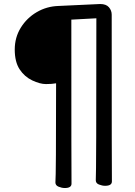

<svg xmlns="http://www.w3.org/2000/svg" viewBox="-20 -800 678 966"><path d="M306.2 146Q291 146 274.9 139.4Q258.8 132.8 258.8 118.2Q262.2 85.9 262.2 -380.9Q241.2 -377 211.2 -377Q181.2 -377 142.1 -395.5Q103 -414.1 78.6 -451.4Q54.2 -488.8 54.2 -550.8Q54.2 -611.8 84.7 -660.9Q115.2 -710 165 -739Q214.8 -768.1 273.9 -770L483.9 -779.8Q514.2 -779.8 528.1 -763.4Q542 -747.1 542 -726.1Q542 88.9 543 112.8Q543 134.8 508.8 134.8Q494.1 134.8 478 128.4Q461.9 122.1 461.9 106.9Q464.8 76.2 464.8 -708L338.9 -701.2Q338.9 101.1 339.8 124Q339.8 146 306.2 146Z"/></svg>

Font: LXGW WenKai Screen
Style: Regular
Weight: 400
Designer: LXGW / Fontworks Inc.
Foundry: LXGW / Fontworks Inc.
Version: Version 1.510;January 18,2025